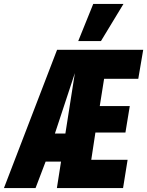

<svg xmlns="http://www.w3.org/2000/svg" viewBox="-63 -952 745 972"><path d="M225 0 246 -134H168L117 0H-43L226 -700H662L637 -553H464L442 -415H594L572 -281H420L399 -143H583L560 0ZM215 -276H268L316 -582ZM333 -744 409 -932H562L448 -744Z"/></svg>

Font: Georama Condensed ExtraBold
Style: Italic
Weight: 800
Width: 3
Italic angle: -9°
Designer: Jean-Baptiste Levee
Foundry: Production Type
Version: Version 1.000